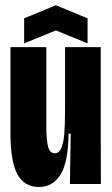

<svg xmlns="http://www.w3.org/2000/svg" viewBox="-20 -710 431 741"><path d="M20.3 -197V-528H158.8V-226Q158.8 -167.3 165.8 -142.9Q172.8 -118.5 191 -118.5Q208 -118.5 216.6 -138.6Q225.2 -158.7 228.1 -193.6Q231 -228.5 231 -289.5V-528H368.7V-252.5L369.3 0H249.8L253 -194.3H244.8Q243 -81.5 212.7 -34.9Q182.3 11.7 130.8 11.7Q73.3 11.7 46.8 -38.2Q20.3 -88.2 20.3 -197ZM73.2 -639.3 195.7 -689.8 318 -639.3V-542.7L195.7 -592.7L73.2 -542.7Z"/></svg>

Font: Bricolage Grotesque 96pt Condensed ExBd
Style: Regular
Weight: 800
Width: 3
Designer: Mathieu Triay
Foundry: Atelier Triay
Version: Version 1.001;Glyphs 3.2 (3207)